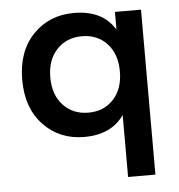

<svg xmlns="http://www.w3.org/2000/svg" viewBox="-49 -527 704 756"><g transform="rotate(-5 302.5 -149.0)"><path d="M270 10Q172 10 108.5 -56.5Q45 -123 45 -235Q45 -347 108.5 -413.5Q172 -480 270 -480Q384 -480 432 -400V-470H535V182H427V-63Q376 10 270 10ZM194.5 -125Q233 -84 294 -84Q355 -84 393 -125Q431 -166 431 -235Q431 -304 393 -345Q355 -386 294 -386Q233 -386 194.5 -345Q156 -304 156 -235Q156 -166 194.5 -125Z"/></g></svg>

Font: Celebes SemiBold
Style: Regular
Weight: 600
Designer: Anugrah Pasau
Foundry: Lafontype
Version: Version 1.000